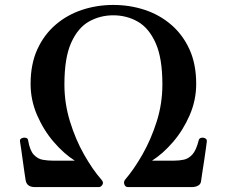

<svg xmlns="http://www.w3.org/2000/svg" viewBox="-20 -758 915 778"><path d="M121 0Q89 0 84 -27Q82 -38 79 -59.5Q76 -81 72.5 -106Q69 -131 66 -152.5Q63 -174 61 -185Q59 -197 75 -200Q80 -201 86.5 -199Q93 -197 94 -189Q101 -148 117 -131Q133 -114 153.5 -110.5Q174 -107 194 -107H283Q239 -135 198 -182.5Q157 -230 130.5 -291Q104 -352 104 -418Q104 -498 131 -557.5Q158 -617 205 -657.5Q252 -698 312.5 -718Q373 -738 439 -738Q506 -738 566.5 -718Q627 -698 674 -657.5Q721 -617 748 -557.5Q775 -498 775 -418Q775 -352 748.5 -291Q722 -230 681 -182.5Q640 -135 596 -107H685Q706 -107 725 -111Q744 -115 759.5 -132Q775 -149 785 -189Q787 -197 793.5 -199Q800 -201 804 -200Q820 -197 818 -184Q817 -176 814 -154Q811 -132 807 -105.5Q803 -79 799.5 -57Q796 -35 795 -26Q794 -12 783 -6Q772 0 758 0H498Q488 0 484 -10.5Q480 -21 487 -30Q523 -72 557.5 -132.5Q592 -193 615 -265.5Q638 -338 638 -416Q638 -523 610.5 -584Q583 -645 538 -670.5Q493 -696 439 -696Q386 -696 341 -671Q296 -646 268.5 -585Q241 -524 241 -416Q241 -339 263.5 -266Q286 -193 320.5 -132Q355 -71 391 -30Q401 -19 395 -9.5Q389 0 381 0Z"/></svg>

Font: Zen Old Mincho Black
Style: Regular
Weight: 900
Designer: Yoshimichi Ohira
Foundry: Positype
Version: Version 1.001